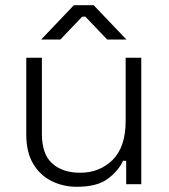

<svg xmlns="http://www.w3.org/2000/svg" viewBox="-20 -708 651 738"><path d="M81 -190V-486H141V-194Q141 -115 181 -79.5Q221 -44 288 -44Q363 -44 413 -93.5Q463 -143 463 -243V-486H523V0H465V-90H453Q435 -51 394 -20.5Q353 10 275 10Q223 10 178.5 -12Q134 -34 107.5 -78.5Q81 -123 81 -190ZM138 -556 264 -688H340L466 -556H392L308 -644H296L212 -556Z"/></svg>

Font: Space 7353
Style: Regular
Weight: 400
Designer: Christine Claussen + Ruben Lyon  (Space 7353)
Version: Version 1.000;FEAKit 1.0